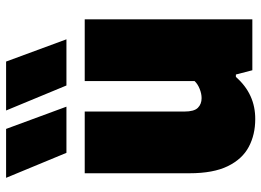

<svg xmlns="http://www.w3.org/2000/svg" viewBox="-134 -714 858 630"><g transform="rotate(-90 295.0 -399.0)"><path d="M219 9.5Q168 9.5 128 -11.8Q88 -33 64.8 -80.5Q41.5 -128 41.5 -206.5V-550H244V-223Q244 -191 256.2 -178.8Q268.5 -166.5 288 -166.5Q302.5 -166.5 318.2 -172.8Q334 -179 344 -189.5V-550H546.5V0H379.5L365.5 -54H357.5Q301.5 10 219 9.5ZM329.5 -610 247.5 -808H408L481 -610ZM108.5 -610 26.5 -808H187L260 -610Z"/></g></svg>

Font: Encode Sans SemiCondensed SemiCondensed Black
Style: Regular
Weight: 900
Width: 4
Designer: Multiple Designers
Foundry: Impallari Type
Version: Version 3.000; ttfautohint (v1.8.3) -l 8 -r 50 -G 200 -x 14 